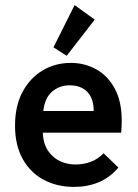

<svg xmlns="http://www.w3.org/2000/svg" viewBox="-20 -723 540 754"><path d="M271 11Q204 11 151.5 -17Q99 -45 69 -99Q39 -153 39 -229Q39 -307 68.5 -362Q98 -417 147.5 -446.5Q197 -476 258 -476Q312 -476 357.5 -451Q403 -426 430.5 -375.5Q458 -325 458 -250Q458 -240 457.5 -226Q457 -212 456 -202H148Q150 -158 169 -130.5Q188 -103 216 -90Q244 -77 276 -77Q307 -77 335 -87Q363 -97 387 -121L445 -65Q411 -25 367 -7Q323 11 271 11ZM150 -287H348Q348 -336 323 -362Q298 -388 253 -388Q214 -388 185 -363.5Q156 -339 150 -287ZM242 -504 190 -537 273 -703 352 -646Z"/></svg>

Font: Inconsolata
Style: Bold
Weight: 700
Monospace: yes
Designer: Raph Levien, Cyreal, Brenton Simpson
Foundry: Raph Levien, Cyreal, Google
Version: Version 3.100; ttfautohint (v1.8.4.7-5d5b)